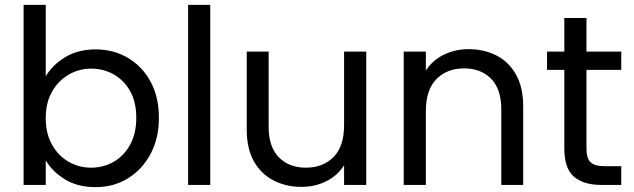

<svg xmlns="http://www.w3.org/2000/svg" viewBox="-20 -760 2606 789"><path d="M168 -446Q194 -492 247 -524.5Q300 -557 373 -557Q447 -557 506 -522Q565 -487 599 -424Q633 -361 633 -276Q633 -191 598.5 -127Q564 -63 505.5 -27Q447 9 373 9Q298 9 246 -23.5Q194 -56 168 -101V0H77V-740H168ZM540 -276Q540 -341 514.5 -386Q489 -431 447 -454.5Q405 -478 354 -478Q305 -478 262.5 -453.5Q220 -429 194 -383.5Q168 -338 168 -275Q168 -211 194 -165Q220 -119 262.5 -95Q305 -71 354 -71Q405 -71 447 -95Q489 -119 514.5 -165Q540 -211 540 -276Z M753 -740H844V0H753Z M1084 -239Q1084 -156 1126 -113.5Q1168 -71 1237 -71Q1307 -71 1350.5 -114.5Q1394 -158 1394 -247V-548H1485V0H1394V-81Q1367 -38 1320.5 -15Q1274 8 1219 8Q1156 8 1105 -18Q1054 -44 1024 -96Q994 -148 994 -227V-548H1084Z M1639 -548H1730V-470Q1758 -513 1804.5 -535.5Q1851 -558 1906 -558Q1969 -558 2020 -532Q2071 -506 2100.5 -453.5Q2130 -401 2130 -323V0H2040V-310Q2040 -394 1998 -436.5Q1956 -479 1887 -479Q1817 -479 1773.5 -435Q1730 -391 1730 -303V0H1639Z M2228 -473V-548H2299V-686H2390V-548H2533V-473H2390V-150Q2390 -109 2407 -93Q2424 -77 2466 -77H2533V0H2451Q2378 0 2338.5 -34Q2299 -68 2299 -150V-473Z"/></svg>

Font: Poppins
Style: Regular
Weight: 400
Designer: Ninad Kale (Devanagari), Jonny Pinhorn (Latin)
Version: Version 5.002